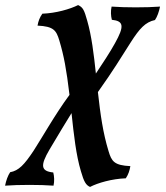

<svg xmlns="http://www.w3.org/2000/svg" viewBox="-126 -487 656 757"><path d="M409 -458C375 -458 340 -459 314 -461C310 -444 311 -424 315 -409C362 -404 365 -384 327 -316C309 -283 278 -236 252 -197C244 -273 235 -346 218 -405C206 -448 201 -458 182 -467C150 -451 95 -435 41 -433C31 -419 25 -404 22 -386C86 -383 96 -367 108 -327C126 -267 136 -213 148 -113C91 -36 35 64 6 108C-30 162 -52 186 -86 192C-95 205 -102 225 -106 245C-80 243 -44 242 -10 242C24 242 59 243 85 245C89 228 88 208 84 193C35 188 32 166 69 103C105 42 138 -12 156 -41C165 44 174 125 193 188C205 230 213 243 229 250C260 234 315 218 370 216C380 201 385 186 388 168C324 165 314 149 302 109C280 37 270 -34 260 -124C326 -217 345 -251 390 -321C424 -374 447 -400 485 -408C494 -421 501 -441 505 -461C480 -459 443 -458 409 -458Z"/></svg>

Font: Vollkorn Semibold
Style: Italic
Weight: 600
Italic angle: -11°
Designer: Friedrich Althausen
Foundry: Friedrich Althausen
Version: Version 4.015;PS 004.015;hotconv 1.0.88;makeotf.lib2.5.64775